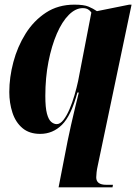

<svg xmlns="http://www.w3.org/2000/svg" viewBox="-20 -566 592 826"><path d="M271 40Q277 10 285.5 -27.5Q294 -65 303 -102.5Q312 -140 319 -168H313Q286 -68 246.5 -29Q207 10 153 10Q106 10 76.5 -15Q47 -40 33.5 -81.5Q20 -123 20 -170Q20 -233 37.5 -299Q55 -365 90 -421Q125 -477 177.5 -511.5Q230 -546 300 -546Q341 -546 361 -537.5Q381 -529 397 -518L536 -546H546L400 149Q397 162 395.5 175.5Q394 189 394 197Q394 229 437 229H466L464 240H232ZM224 -32Q239 -32 253 -50Q267 -68 279 -96Q291 -124 300.5 -156.5Q310 -189 316 -217L373 -512Q368 -520 359 -525.5Q350 -531 336 -531Q305 -531 276 -502Q247 -473 224.5 -421Q202 -369 188.5 -300.5Q175 -232 175 -153Q175 -103 182 -77Q189 -51 200.5 -41.5Q212 -32 224 -32Z"/></svg>

Font: Noto Serif Display ExtraCondensed Black
Style: Italic
Weight: 900
Width: 2
Italic angle: -12°
Designer: Monotype Design Team
Foundry: Monotype Imaging Inc.
Version: Version 2.009